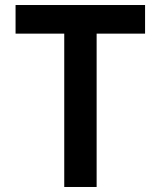

<svg xmlns="http://www.w3.org/2000/svg" viewBox="-20 -745 640 765"><path d="M236 -611H42V-725H558V-611H365V0H236Z"/></svg>

Font: JuliaMono
Style: Bold
Weight: 700
Monospace: yes
Designer: cormullion
Foundry: corm
Version: Version 0.055; ttfautohint (v1.8.4)